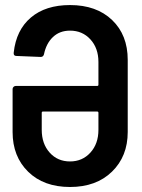

<svg xmlns="http://www.w3.org/2000/svg" viewBox="-20 -728 560 759"><path d="M256.8 -708Q361.3 -708 423.1 -648.9Q484.9 -589.8 484.9 -491.2V-206.1Q484.9 -109.9 422.6 -49.3Q360.4 11.2 256.8 11.2Q152.8 11.2 91.3 -49.1Q29.8 -109.4 29.8 -206.1V-376Q29.8 -380.9 33.4 -384.5Q37.1 -388.2 42 -388.2H363.8Q369.1 -388.2 369.1 -393.1V-482.9Q369.1 -537.6 337.4 -572.3Q305.7 -606.9 256.8 -606.9Q215.8 -606.9 189.2 -581.5Q162.6 -556.2 153.8 -513.2Q150.9 -502.9 141.1 -502.9L44.9 -506.8Q32.7 -506.8 34.2 -520Q43.9 -609.4 102.1 -658.7Q160.2 -708 256.8 -708ZM256.8 -89.8Q305.7 -89.8 337.4 -124.8Q369.1 -159.7 369.1 -214.8V-282.2Q369.1 -287.1 363.8 -287.1H149.9Q145 -287.1 145 -282.2V-214.8Q145 -159.7 176.3 -124.8Q207.5 -89.8 256.8 -89.8Z"/></svg>

Font: Barlow Condensed SemiBold
Style: Regular
Weight: 600
Width: 3
Designer: Jeremy Tribby
Foundry: Tribby Type
Version: Version 1.422;hotconv 1.0.109;makeotfexe 2.5.65596